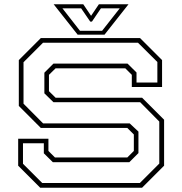

<svg xmlns="http://www.w3.org/2000/svg" viewBox="-20 -878 852 898"><path d="M168 0 65 -103V-229H206.5V-172L237 -141.5H575.5L606 -172V-249L575.5 -279.5H171L68 -382.5V-597L171 -700H635L738 -597V-471H596.5V-528L566 -558.5H240L209 -528V-451.5L240 -421H644.5L747.5 -318V-103L644.5 0ZM177.5 -22H634L725 -113V-309.5L635.5 -400H230L187.5 -441.5V-538L230 -580.5H576.5L618.5 -539V-492H716V-588L625.5 -678H181L90 -587V-393L181.5 -301H586.5L627.5 -262.5V-162L585 -119.5H227L185 -161V-208H87.5V-112ZM343 -716 231 -858H369.5L406 -804L442.5 -858H581L469 -716ZM354 -734H457.5L540 -839H452L410 -777H402L359.5 -839H272Z"/></svg>

Font: Tourney Expanded ExtraLight
Style: Regular
Weight: 200
Width: 7
Designer: Tyler Finck
Foundry: Etcetera Type Co
Version: Version 1.010; ttfautohint (v1.8.3)